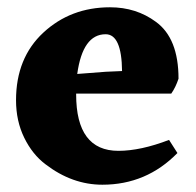

<svg xmlns="http://www.w3.org/2000/svg" viewBox="-20 -539 539 527"><path d="M270 -445Q207 -445 192 -336L270 -342L315 -344Q314 -445 270 -445ZM189 -282V-280Q189 -125 305 -125Q366 -125 444 -155L467 -119Q382 -32 261 -32Q178 -32 105 -88Q69 -115 46.5 -161Q24 -207 24 -264Q24 -380 99 -449.5Q174 -519 282 -519Q354 -519 408 -479Q470 -434 470 -323Q462 -299 450 -282Z"/></svg>

Font: Halant
Style: Bold
Weight: 700
Designer: Hitesh Malaviya (Devanagari), Satya Rajpurohit (Latin)
Foundry: Indian Type Foundry
Version: Version 1.101;PS 1.0;hotconv 1.0.78;makeotf.lib2.5.61930; tt